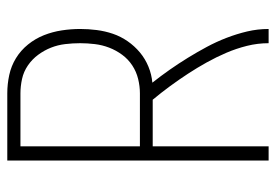

<svg xmlns="http://www.w3.org/2000/svg" viewBox="-138 -638 775 540"><g transform="rotate(-90 250.0 -367.5)"><path d="M69 0V-735H258Q284 -735 309.5 -729.5Q335 -724 357 -710.5Q379 -697 395.5 -676.5Q412 -656 421.5 -632Q431 -608 435 -582Q439 -556 439 -530Q439 -507 436 -483.5Q433 -460 425.5 -438Q418 -416 404.5 -396.5Q391 -377 373 -362Q355 -347 333 -338Q311 -329 288 -327Q307 -303 324.5 -278Q342 -253 358 -227Q374 -201 388.5 -174Q403 -147 414 -118.5Q425 -90 432 -60.5Q439 -31 439 0H399Q399 -31 391.5 -61Q384 -91 372 -119Q360 -147 345 -174Q330 -201 313 -227Q296 -253 278 -277.5Q260 -302 240 -326H109V0ZM109 -362H258Q278 -362 298.5 -367Q319 -372 336.5 -383.5Q354 -395 366.5 -412Q379 -429 386.5 -448.5Q394 -468 396.5 -489Q399 -510 399 -530Q399 -551 396.5 -572Q394 -593 386.5 -612Q379 -631 366.5 -648Q354 -665 336.5 -677Q319 -689 298.5 -693.5Q278 -698 258 -698H109Z"/></g></svg>

Font: Zed Sans Extralight
Style: Regular
Weight: 200
Designer: Belleve Invis
Foundry: Belleve Invis
Version: Version 1.0.0; ttfautohint (v1.8.4)